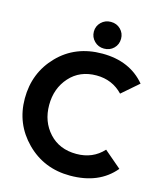

<svg xmlns="http://www.w3.org/2000/svg" viewBox="-132 -997 925 1104"><g transform="rotate(15 331.0 -444.5)"><path d="M390 -743Q356 -743 332.5 -766.5Q309 -790 309 -823Q309 -856 332.5 -879Q356 -902 390 -902Q425 -902 448 -879Q471 -856 471 -823Q471 -789 448 -766Q425 -743 390 -743ZM390 13Q235 13 130 -92.5Q25 -198 25 -349Q25 -502 127.5 -607.5Q230 -713 390 -713Q554 -713 646 -603L547 -517Q484 -583 390 -583Q291 -583 230.5 -515.5Q170 -448 170 -349Q170 -250 231 -183.5Q292 -117 393 -117Q491 -117 553 -185L655 -98Q563 13 390 13Z"/></g></svg>

Font: Cal Sans
Style: Regular
Weight: 400
Designer: Designer Mark Davis DBA MarkFonts
Foundry: Designer Mark Davis DBA MarkFonts
Version: Version 1.000